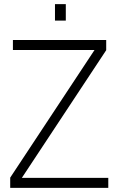

<svg xmlns="http://www.w3.org/2000/svg" viewBox="-20 -902 569 922"><path d="M29 0V-49L434 -662H42V-710H490V-661L85 -48H500V0ZM244 -803V-882H296V-803Z"/></svg>

Font: Geist ExtLt
Style: Regular
Weight: 400
Designer: Basement.studio, Andrés Briganti, Mateo Zaragoza
Foundry: Basement.studio, Vercel, Andrés Briganti, Guido Ferreyra, Mateo Zaragoza
Version: Version 1.401